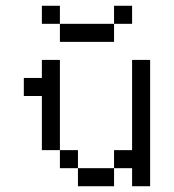

<svg xmlns="http://www.w3.org/2000/svg" viewBox="-20 -645 602 665"><path d="M62.5 -312.5H125V-125H187.5V-437.5H125V-375H62.5ZM125 -562.5H187.5V-625H125ZM187.5 -62.5H250V-125H187.5ZM187.5 -500H375V-562.5H187.5ZM250 0H375V-62.5H250ZM375 -62.5H437.5V0H500V-437.5H437.5V-125H375ZM375 -562.5H437.5V-625H375Z"/></svg>

Font: ChillMoonMono
Style: Regular
Weight: 400
Designer: Warren2060
Foundry: ChillType
Version: Version 1.000;Glyphs 3.1.1 (3135)